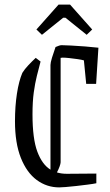

<svg xmlns="http://www.w3.org/2000/svg" viewBox="-20 -804 478 833"><path d="M156 -537Q148 -507 140 -475Q132 -443 126.5 -403Q121 -363 121 -308Q121 -202 142 -146Q163 -90 199 -68V-522Q199 -532 205.5 -553.5Q212 -575 221 -600Q239 -608 247 -608Q259 -608 287.5 -606.5Q316 -605 349 -602.5Q382 -600 407 -597L397 -440H354L344 -542Q334 -545 316.5 -547.5Q299 -550 281 -552Q263 -554 252 -554Q248 -554 243 -553V-100Q243 -94 238.5 -81.5Q234 -69 227 -56Q246 -50 270 -50L398 -51V-9Q384 -6 360 -3Q336 0 310.5 3Q285 6 264.5 7.5Q244 9 237 9Q183 9 139.5 -23Q96 -55 70.5 -119Q45 -183 45 -278Q45 -343 53.5 -398Q62 -453 77 -488Q87 -504 102.5 -520.5Q118 -537 135 -553ZM162 -653 138 -676 234 -784H284L380 -676L356 -653L264 -727H254Z"/></svg>

Font: Grenze Gotisch Light
Style: Regular
Weight: 300
Designer: Renata Polastri
Foundry: Omnibus-Type
Version: Version 1.001